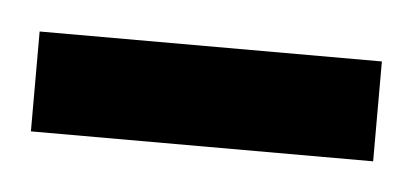

<svg xmlns="http://www.w3.org/2000/svg" viewBox="-48 -100 282 131"><g transform="rotate(5 93.0 -34.0)"><path d="M-24.4 -68.4H210V0H-24.4Z"/></g></svg>

Font: Gasq
Style: Regular
Weight: 400
Designer: Husham Jawad
Version: Version 1.00;December 29, 2020;FontCreator 13.0.0.2683 32-bi